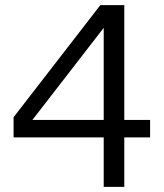

<svg xmlns="http://www.w3.org/2000/svg" viewBox="-20 -732 641 752"><path d="M466.8 0H386.2V-193.8H33.2V-272.9L373 -711.9H466.8V-262.2H567.9V-193.8H466.8ZM386.2 -262.2V-623L106.9 -262.2Z"/></svg>

Font: Creato Display
Style: Regular
Weight: 400
Version: Version 1.000